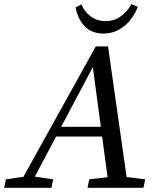

<svg xmlns="http://www.w3.org/2000/svg" viewBox="-49 -890 745 910"><path d="M-29 0 -21 -40 62 -52 405 -670H463L551 -51L639 -40L631 0H366L374 -40L461 -50L435 -243H217L116 -53L203 -40L195 0ZM241 -289H429L391 -572ZM441 -731Q386 -731 353 -765Q320 -799 309 -855L337 -869Q351 -834 381 -812Q411 -790 452 -790Q493 -790 524 -813Q555 -836 574 -870L604 -858Q594 -829 572 -799.5Q550 -770 517 -750.5Q484 -731 441 -731Z"/></svg>

Font: Source Serif Pro
Style: Italic
Weight: 400
Italic angle: -12°
Designer: Frank Grießhammer
Foundry: Adobe Systems Incorporated
Version: Version 3.001;hotconv 1.0.111;makeotfexe 2.5.65597